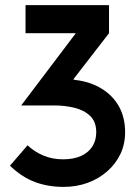

<svg xmlns="http://www.w3.org/2000/svg" viewBox="-20 -720 541 752"><path d="M274 -407 267 -409 407 -590V-700H80V-590H277L63 -307H194Q233 -307 271 -298Q309 -289 333 -266Q357 -243 357 -202Q357 -170 341.5 -146Q326 -122 297 -109Q268 -96 227 -96Q185 -96 149.5 -111Q114 -126 88 -151L19 -71Q66 -26 117 -7Q168 12 229 12Q280 12 323.5 -4Q367 -20 400 -49Q433 -78 451.5 -116.5Q470 -155 470 -202Q470 -259 446.5 -302Q423 -345 378.5 -372.5Q334 -400 274 -407Z"/></svg>

Font: Advent Pro Expanded
Style: Bold
Weight: 700
Width: 7
Designer: VivaRado, Andreas Kalpakidis
Foundry: VivaRado, Andreas Kalpakidis
Version: Version 3.000